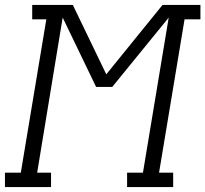

<svg xmlns="http://www.w3.org/2000/svg" viewBox="-35 -755 829 775"><path d="M-15 0V-58H49L152 -677H95V-735H259L394 -455L621 -735H774V-677H710L607 -58H664V0H478V-58H542L646 -684L418 -404H353L218 -684L115 -58H171V0Z"/></svg>

Font: Iosevka Etoile Light Oblique
Style: Regular
Weight: 300
Italic angle: -9°
Designer: Belleve Invis
Foundry: Belleve Invis
Version: Version 15.5.2; ttfautohint (v1.8.4)